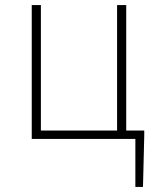

<svg xmlns="http://www.w3.org/2000/svg" viewBox="-20 -547 616 756"><path d="M513 189V0H105V-527H141V-33H441V-527H477V-33H548V-13L543 189Z"/></svg>

Font: Noto Sans HK Thin
Style: Regular
Weight: 100
Designer: Ryoko NISHIZUKA 西塚涼子 (kana, bopomofo & ideographs); Paul D. Hunt (Latin, Greek & Cyrillic); Sandoll Communications 산돌커뮤니
Foundry: Adobe
Version: Version 2.004-H2;hotconv 1.0.118;makeotfexe 2.5.65603